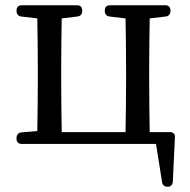

<svg xmlns="http://www.w3.org/2000/svg" viewBox="-20 -541 724 731"><path d="M63 7H574L597 152C599 165 607 170 619 170C631 170 637 162 638 150L646 -18C647 -32 639 -38 626 -38H550C549 -93 548 -175 548 -228V-287C548 -337 549 -415 550 -471L610 -478C622 -479 629 -487 629 -499V-501C629 -514 622 -521 609 -521H399C386 -521 379 -514 379 -501V-499C379 -487 386 -479 398 -478L458 -471C459 -415 460 -337 460 -287V-228C460 -175 459 -93 458 -38H215C214 -93 213 -175 213 -228V-287C213 -337 214 -415 215 -471L274 -478C286 -479 293 -487 293 -499V-501C293 -514 286 -521 273 -521H63C50 -521 43 -514 43 -501V-499C43 -487 50 -479 62 -478L122 -471C123 -415 124 -337 124 -287V-228C124 -176 123 -98 122 -42L62 -37C50 -36 43 -28 43 -16V-13C43 0 50 7 63 7Z"/></svg>

Font: 寒蝉锦书宋 Text
Style: Regular
Weight: 400
Designer: 寒蝉锦书宋{Warren} 思源宋体{Ryoko NISHIZUKA 西塚涼子 (kana & ideographs); Frank Grießhammer (Latin, Greek & Cyrillic); Wenlong ZHANG 
Foundry: Adobe & ChillType
Version: Version 2.000;Glyphs 3.1.1 (3135)